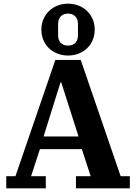

<svg xmlns="http://www.w3.org/2000/svg" viewBox="-20 -1024 739 1044"><path d="M14 -66H64L281 -698H419L636 -66H686V0H393V-66H473L425 -213H197L149 -66H229V0H14ZM217 -282H407L313 -576H309ZM350 -776Q375 -776 389.5 -791Q404 -806 404 -833V-893Q404 -920 389.5 -935Q375 -950 350 -950Q325 -950 310.5 -935Q296 -920 296 -893V-833Q296 -806 310.5 -791Q325 -776 350 -776ZM350 -722Q319 -722 292.5 -732.5Q266 -743 246.5 -761.5Q227 -780 216 -806Q205 -832 205 -863Q205 -894 216 -919.5Q227 -945 246.5 -964Q266 -983 292.5 -993.5Q319 -1004 350 -1004Q381 -1004 407.5 -993.5Q434 -983 453.5 -964Q473 -945 484 -919.5Q495 -894 495 -863Q495 -832 484 -806Q473 -780 453.5 -761.5Q434 -743 407.5 -732.5Q381 -722 350 -722Z"/></svg>

Font: IBM Plex Serif
Style: Bold
Weight: 700
Designer: Mike Abbink, Paul van der Laan, Pieter van Rosmalen
Foundry: Bold Monday
Version: Version 2.008